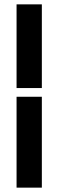

<svg xmlns="http://www.w3.org/2000/svg" viewBox="-20 -682 268 881"><path d="M56 -238H172V179H56ZM172 -662V-278H56V-662Z"/></svg>

Font: Tajawal
Style: Bold
Weight: 700
Designer: Boutros Fonts
Foundry: Created by Boutros International 2017
Version: Version 1.700